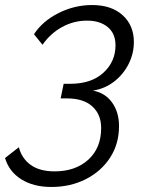

<svg xmlns="http://www.w3.org/2000/svg" viewBox="-54 -596 584 763"><path d="M150 147Q79 147 30.5 116.5Q-18 86 -34 32L21 -11Q32 33 67.5 59Q103 85 163 85Q246 85 297 38.5Q348 -8 348 -87Q348 -141 313 -173Q278 -205 211 -205H187L199 -263H225Q309 -263 357 -307Q405 -351 405 -416Q405 -463 374 -488.5Q343 -514 292 -514Q239 -514 192.5 -488.5Q146 -463 115 -418L81 -460Q115 -512 178.5 -544Q242 -576 312 -576Q389 -576 433.5 -535.5Q478 -495 478 -429Q478 -383 457 -341.5Q436 -300 399 -271.5Q362 -243 315 -236Q364 -227 391.5 -188.5Q419 -150 419 -95Q419 -24 383.5 30.5Q348 85 287 116Q226 147 150 147Z"/></svg>

Font: Raleway
Style: Italic
Weight: 400
Italic angle: -12°
Designer: Matt McInerney, Pablo Impallari, Rodrigo Fuenzalida
Foundry: Matt McInerney, Pablo Impallari, Rodrigo Fuenzalida
Version: Version 4.026